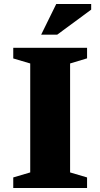

<svg xmlns="http://www.w3.org/2000/svg" viewBox="-20 -936 500 956"><path d="M413.5 -52.5V0H46V-52.5L130.5 -77.5V-620L46 -645V-698H413.5V-645.5L329 -620V-77.5ZM185 -763.5 260 -916H434V-888L265 -763.5Z"/></svg>

Font: Newsreader 9pt
Style: Bold
Weight: 700
Designer: Hugues Gentile
Foundry: Production Type
Version: Version 1.003